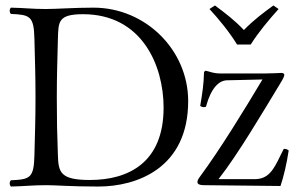

<svg xmlns="http://www.w3.org/2000/svg" viewBox="-20 -678 1111 703"><path d="M192 -109C189 -191 188 -237 188 -320C188 -403 190 -452 192 -536C194 -598 192 -626 284 -626C500 -626 579 -438 579 -284C579 -82 450 -19 309 -19C201 -19 194 -47 192 -109ZM148 -645C98 -645 70 -649 20 -650C14 -644 14 -633 20 -627C90 -624 104 -619 106 -536C108 -453 110 -404 110 -321C110 -238 108 -192 106 -109C104 -26 90 -21 20 -18C14 -12 14 -1 20 5C69 4 99 0 150 0C186 0 237 5 340 5C481 5 669 -62 669 -308C669 -494 514 -650 322 -650C254 -650 186 -645 148 -645ZM848 -515H898C927 -561 965 -606 1000 -645L981 -658C944 -631 910 -606 873 -568C839 -604 806 -629 767 -658L747 -645C782 -607 819 -562 848 -515ZM733 -419C731 -419 727 -415 727 -413C726 -370 721 -337 713 -290C721 -286 723 -284 734 -287C753 -357 782 -383.3 811 -384L941 -387C876 -278 786 -131 712 -31C704 -20 703 -16 703 -11C703 -4 711 -0.1 725 0L1007 3C1018 -29 1030 -79 1037 -127C1031 -131 1030 -133 1019 -133L1005 -105C981 -55 962 -22 912 -22H780C851 -112 945 -272 1004 -369C1019 -393 1021 -400 1021 -404C1021 -408 1017 -411 1010 -411C1005 -411 978 -409 950 -409H789C758 -409 750 -416 733 -419Z"/></svg>

Font: Libertinus Serif Display
Style: Regular
Weight: 400
Designer: Philipp H. Poll
Foundry: Khaled Hosny
Version: Version 6.1